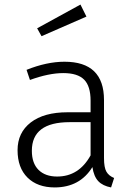

<svg xmlns="http://www.w3.org/2000/svg" viewBox="-20 -802 576 833"><path d="M228 -36.1Q322.3 -36.1 373 -127.9V-272H282.2Q118.2 -272 118.2 -147.9Q118.2 -93.8 147.2 -64.9Q176.3 -36.1 228 -36.1ZM431.2 -368.2V-116.2Q431.2 -75.2 441.7 -57.1Q452.1 -39.1 475.1 -29.8L461.9 11.2Q425.8 4.4 406.5 -15.9Q387.2 -36.1 380.9 -77.1Q326.7 10.7 217.8 11.2Q142.6 11.2 99.4 -31.5Q56.2 -74.2 56.2 -150.4Q56.2 -226.6 113.5 -270.8Q170.9 -314.9 272.9 -314.9H373V-365.2Q373 -428.2 345 -456.5Q316.9 -484.9 254.4 -484.9Q191.9 -484.9 109.9 -455.1L95.2 -499Q183.1 -534.2 259.8 -534.2Q431.2 -534.2 431.2 -368.2ZM160.2 -645 141.1 -679.2 329.1 -782.2 355 -730Z"/></svg>

Font: FiraSans-Light
Style: Regular
Weight: 300
Designer: Carrois Corporate & Edenspiekermann AG
Foundry: Carrois Corporate GbR & Edenspiekermann AG
Version: Version 3.106;PS 003.106;hotconv 1.0.70;makeotf.lib2.5.58329